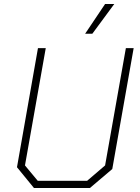

<svg xmlns="http://www.w3.org/2000/svg" viewBox="-20 -941 699 961"><path d="M65 -104 170 -700H209L105 -113L169 -36H416L506 -113L610 -700H649L542 -95L430 0H150ZM506 -921H552L442 -772H406Z"/></svg>

Font: Chakra Petch ExtraLight
Style: Italic
Weight: 275
Italic angle: -10°
Designer: Katatrad Aksorn Co.,Ltd.
Foundry: Cadson Demak Co.,Ltd.
Version: Version 1.000; ttfautohint (v1.6)